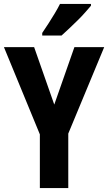

<svg xmlns="http://www.w3.org/2000/svg" viewBox="-20 -953 548 973"><path d="M255 -423 357 -714H508L326 -276V0H182V-272L0 -714H153ZM441 -924Q429 -910 411.5 -890Q394 -870 372.5 -849Q351 -828 330 -808Q309 -788 292 -773H194V-786Q211 -811 227 -836Q243 -861 258 -886Q273 -911 284 -933H441Z"/></svg>

Font: Noto Sans Display Condensed
Style: Bold
Weight: 700
Width: 3
Designer: Monotype Design Team
Foundry: Monotype Imaging Inc.
Version: Version 2.003